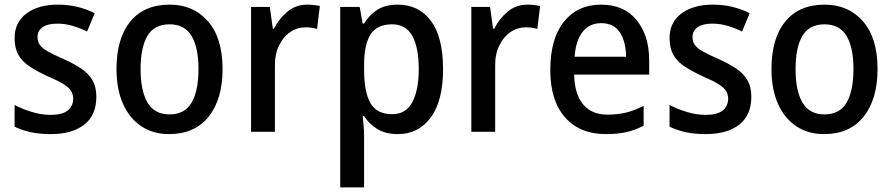

<svg xmlns="http://www.w3.org/2000/svg" viewBox="-20 -569 3857 829"><path d="M396 -151Q396 -72 344 -31Q292 10 199 10Q149 10 111.5 1.5Q74 -7 43 -22V-116Q74 -99 116 -86Q158 -73 199 -73Q249 -73 272.5 -92Q296 -111 296 -143Q296 -161 287 -176Q278 -191 254 -206Q230 -221 185 -240Q140 -261 108 -282Q76 -303 59.5 -332Q43 -361 43 -404Q43 -473 94.5 -511Q146 -549 230 -549Q274 -549 313.5 -539.5Q353 -530 389 -512L356 -433Q325 -448 293 -457.5Q261 -467 228 -467Q186 -467 164 -451.5Q142 -436 142 -409Q142 -389 152 -375Q162 -361 186.5 -347Q211 -333 255 -314Q299 -294 330.5 -273Q362 -252 379 -223Q396 -194 396 -151Z M941 -271Q941 -141 881 -65.5Q821 10 710 10Q641 10 590 -24Q539 -58 511 -121Q483 -184 483 -271Q483 -403 542.5 -476Q602 -549 713 -549Q815 -549 878 -477Q941 -405 941 -271ZM587 -270Q587 -177 617 -126Q647 -75 712 -75Q777 -75 807 -125.5Q837 -176 837 -271Q837 -364 807 -414Q777 -464 712 -464Q646 -464 616.5 -414Q587 -364 587 -270Z M1306 -549Q1319 -549 1333.5 -547.5Q1348 -546 1361 -543L1349 -444Q1327 -451 1300 -451Q1263 -451 1233 -430.5Q1203 -410 1184.5 -372Q1166 -334 1167 -282V0H1064V-539H1145L1158 -445H1163Q1185 -489 1221.5 -519Q1258 -549 1306 -549Z M1698 -549Q1788 -549 1840.5 -479Q1893 -409 1893 -270Q1893 -134 1840 -62Q1787 10 1698 10Q1645 10 1609 -12Q1573 -34 1552 -68H1546Q1548 -48 1550 -25.5Q1552 -3 1552 15V240H1449V-539H1533L1546 -467H1552Q1575 -505 1609.5 -527Q1644 -549 1698 -549ZM1673 -464Q1608 -464 1580 -420.5Q1552 -377 1552 -287V-268Q1552 -173 1579 -124.5Q1606 -76 1674 -76Q1732 -76 1760 -127.5Q1788 -179 1788 -271Q1788 -363 1760.5 -413.5Q1733 -464 1673 -464Z M2257 -549Q2270 -549 2284.5 -547.5Q2299 -546 2312 -543L2300 -444Q2278 -451 2251 -451Q2214 -451 2184 -430.5Q2154 -410 2135.5 -372Q2117 -334 2118 -282V0H2015V-539H2096L2109 -445H2114Q2136 -489 2172.5 -519Q2209 -549 2257 -549Z M2576 -549Q2674 -549 2728.5 -482.5Q2783 -416 2783 -307V-247H2459Q2461 -162 2498 -118Q2535 -74 2603 -74Q2647 -74 2683.5 -83Q2720 -92 2759 -112V-26Q2722 -7 2684 1.5Q2646 10 2596 10Q2483 10 2419.5 -62.5Q2356 -135 2356 -266Q2356 -402 2415 -475.5Q2474 -549 2576 -549ZM2576 -469Q2526 -469 2496 -432Q2466 -395 2461 -324H2683Q2683 -387 2657 -428Q2631 -469 2576 -469Z M3224 -151Q3224 -72 3172 -31Q3120 10 3027 10Q2977 10 2939.5 1.5Q2902 -7 2871 -22V-116Q2902 -99 2944 -86Q2986 -73 3027 -73Q3077 -73 3100.5 -92Q3124 -111 3124 -143Q3124 -161 3115 -176Q3106 -191 3082 -206Q3058 -221 3013 -240Q2968 -261 2936 -282Q2904 -303 2887.5 -332Q2871 -361 2871 -404Q2871 -473 2922.5 -511Q2974 -549 3058 -549Q3102 -549 3141.5 -539.5Q3181 -530 3217 -512L3184 -433Q3153 -448 3121 -457.5Q3089 -467 3056 -467Q3014 -467 2992 -451.5Q2970 -436 2970 -409Q2970 -389 2980 -375Q2990 -361 3014.5 -347Q3039 -333 3083 -314Q3127 -294 3158.5 -273Q3190 -252 3207 -223Q3224 -194 3224 -151Z M3769 -271Q3769 -141 3709 -65.5Q3649 10 3538 10Q3469 10 3418 -24Q3367 -58 3339 -121Q3311 -184 3311 -271Q3311 -403 3370.5 -476Q3430 -549 3541 -549Q3643 -549 3706 -477Q3769 -405 3769 -271ZM3415 -270Q3415 -177 3445 -126Q3475 -75 3540 -75Q3605 -75 3635 -125.5Q3665 -176 3665 -271Q3665 -364 3635 -414Q3605 -464 3540 -464Q3474 -464 3444.5 -414Q3415 -364 3415 -270Z"/></svg>

Font: Noto Sans Thai SemCond Med
Style: Regular
Weight: 500
Width: 4
Designer: Monotype Design Team
Foundry: Monotype Imaging Inc.
Version: Version 2.002; ttfautohint (v1.8.4.7-5d5b)